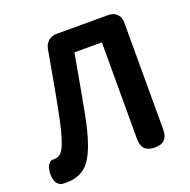

<svg xmlns="http://www.w3.org/2000/svg" viewBox="-133 -870 1002 1013"><g transform="rotate(-20 368.5 -363.5)"><path d="M72 14Q54 14 46 13Q20 7 10 -24Q2 -51 9 -83Q12 -101 23 -113Q34 -127 49 -124Q50 -124 51 -124Q83 -124 102 -154Q126 -194 150 -307Q179 -447 220 -683Q225 -709 244 -725Q263 -741 289 -741H438H581Q610 -741 628 -723Q646 -705 646 -676V-370V-73Q646 0 573 0Q499 0 499 -73V-617H345Q314 -441 286 -292Q252 -115 203 -48Q158 14 72 14Z"/></g></svg>

Font: GenSenRounded2 TW B
Style: Regular
Weight: 700
Version: Version 2.000;PS 2;hotconv 16.6.51;makeotf.lib2.5.65220 DEVE